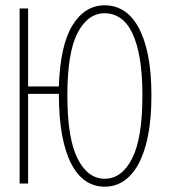

<svg xmlns="http://www.w3.org/2000/svg" viewBox="-20 -692 640 724"><path d="M375 12Q336 12 304.5 -8.5Q273 -29 250 -72Q227 -115 214.5 -181Q202 -247 202 -338H86V0H54V-660H86V-366H202Q207 -522 253.5 -597Q300 -672 375 -672Q414 -672 446 -652Q478 -632 501.5 -590Q525 -548 538 -484Q551 -420 551 -332Q551 -244 538 -179.5Q525 -115 501.5 -72.5Q478 -30 446 -9Q414 12 375 12ZM375 -18Q439 -18 478 -94Q517 -170 517 -332Q517 -413 507 -471.5Q497 -530 478.5 -568Q460 -606 433.5 -624Q407 -642 375 -642Q311 -642 272.5 -568Q234 -494 234 -332Q234 -170 272.5 -94Q311 -18 375 -18Z"/></svg>

Font: Source Code Pro ExtraLight
Style: Regular
Weight: 200
Monospace: yes
Designer: Paul D. Hunt, Teo Tuominen
Foundry: Adobe Systems Incorporated
Version: Version 2.030;PS 1.000;hotconv 16.6.51;makeotf.lib2.5.65220